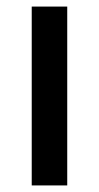

<svg xmlns="http://www.w3.org/2000/svg" viewBox="-20 -564 301 584"><path d="M76.5 0V-544H184.5V0Z"/></svg>

Font: Encode Sans SemiExpanded Medium
Style: Regular
Weight: 500
Width: 6
Designer: Multiple Designers
Foundry: Impallari Type
Version: Version 3.002